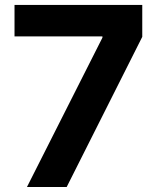

<svg xmlns="http://www.w3.org/2000/svg" viewBox="-20 -747 635 767"><path d="M87.7 0H246.4L548.3 -599.8V-727.3H38V-601.6H389.2V-596.6Z"/></svg>

Font: Karasuma Gothic
Style: Bold
Weight: 700
Designer: Rasmus Andersson / Ryoko Nishizuka
Foundry: Genbu
Version: Version 1.00